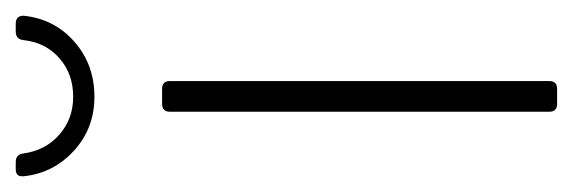

<svg xmlns="http://www.w3.org/2000/svg" viewBox="-274 -466 728 244"><g transform="rotate(-90 90.0 -344.0)"><path d="M70 -10V-492Q70 -502 80 -502H99Q109 -502 109 -492V-10Q109 0 99 0H80Q70 0 70 -10ZM-12 -678V-680Q-12 -688 -3 -688H6Q16 -688 17 -678Q21 -650 41 -632.5Q61 -615 89 -615Q118 -615 138 -632.5Q158 -650 161 -678Q162 -688 172 -688H182Q192 -688 192 -678Q188 -639 159 -613.5Q130 -588 89 -588Q49 -588 20.5 -614Q-8 -640 -12 -678Z"/></g></svg>

Font: Barlow Semi Condensed ExLight
Style: Regular
Weight: 275
Width: 4
Designer: Jeremy Tribby
Foundry: Tribby Type
Version: Version 1.408